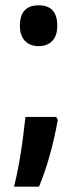

<svg xmlns="http://www.w3.org/2000/svg" viewBox="-20 -569 291 724"><path d="M55 -472Q55 -549 126 -549Q196 -549 196 -472Q196 -434 177 -414.5Q158 -395 126 -395Q93 -395 74 -415Q55 -435 55 -472ZM198 -117Q172 27 127 135H33Q43 95 51.5 48Q60 1 66 -45Q72 -91 76 -128H192Z"/></svg>

Font: Noto Sans Bengali ExtraCondensed SemiBold
Style: Regular
Weight: 600
Width: 2
Designer: Joana Ranito - Universal Thirst; Jelle Bosma - Monotype Design Team
Foundry: Universal Thirst ehf.
Version: Version 3.000; ttfautohint (v1.8.4.7-5d5b)